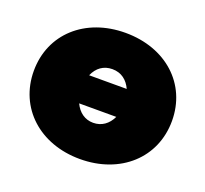

<svg xmlns="http://www.w3.org/2000/svg" viewBox="-103 -679 868 811"><g transform="rotate(20 331.5 -273.5)"><path d="M331 -557C150 -557 21 -440 21 -274C21 -108 150 10 331 10C513 10 642 -108 642 -274C642 -440 513 -557 331 -557ZM331 -394C372 -394 400 -371 416 -336H247C263 -373 292 -394 331 -394ZM331 -153C294 -153 265 -174 248 -210H415C398 -174 369 -153 331 -153Z"/></g></svg>

Font: Chess Sans Black
Style: Regular
Weight: 900
Designer: Wolf Bōese
Foundry: Wolf Bōese
Version: Version 7.223;Glyphs 3.3 (3306)